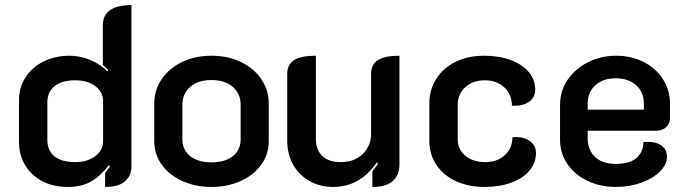

<svg xmlns="http://www.w3.org/2000/svg" viewBox="-20 -729 2705 758"><path d="M55 -169V-332Q55 -384 81 -424Q107 -464 152.5 -486.5Q198 -509 256 -509Q296 -509 336 -492.5Q376 -476 404 -447L407 -452Q401 -460 386 -473V-630Q386 -668 414 -688.5Q442 -709 499 -709V-72Q499 -36 474 -13.5Q449 9 395 9V-46Q408 -62 414 -73L410 -77Q378 -35 340.5 -13Q303 9 246 9Q191 9 147.5 -13.5Q104 -36 79.5 -76.5Q55 -117 55 -169ZM387 -171V-330Q387 -365 357 -388.5Q327 -412 277 -412Q224 -412 195.5 -389Q167 -366 167 -325V-176Q167 -134 195.5 -111.5Q224 -89 277 -89Q325 -89 356 -112.5Q387 -136 387 -171Z M589 -172V-320Q589 -373 618 -416Q647 -459 698.5 -484Q750 -509 815 -509Q880 -509 931.5 -484Q983 -459 1012 -416Q1041 -373 1041 -320V-172Q1041 -120 1011.5 -79Q982 -38 930.5 -14.5Q879 9 815 9Q751 9 699.5 -14.5Q648 -38 618.5 -79Q589 -120 589 -172ZM930 -179V-315Q930 -359 899 -386Q868 -413 815 -413Q762 -413 731 -386Q700 -359 700 -315V-179Q700 -137 731 -112.5Q762 -88 815 -88Q868 -88 899 -112.5Q930 -137 930 -179Z M1557 -80Q1557 -37 1530.5 -14Q1504 9 1450 9V-53Q1459 -64 1473 -83L1467 -87Q1437 -42 1393.5 -16.5Q1350 9 1295 9Q1243 9 1201.5 -14.5Q1160 -38 1137 -79.5Q1114 -121 1114 -174V-437Q1114 -475 1141.5 -492Q1169 -509 1227 -509V-181Q1227 -138 1252 -113.5Q1277 -89 1326 -89Q1379 -89 1412 -121Q1445 -153 1445 -201V-437Q1445 -475 1472.5 -492Q1500 -509 1557 -509Z M1675 -172V-320Q1675 -375 1702.5 -418Q1730 -461 1779 -485Q1828 -509 1891 -509Q1950 -509 1996 -492Q2042 -475 2067.5 -444.5Q2093 -414 2093 -375Q2093 -344 2067.5 -326.5Q2042 -309 2001 -312Q2001 -356 1971 -384Q1941 -412 1894 -412Q1847 -412 1817 -385Q1787 -358 1787 -315V-179Q1787 -139 1817.5 -114Q1848 -89 1896 -89Q1943 -89 1973 -116.5Q2003 -144 2003 -187L2017 -188Q2052 -188 2074 -170.5Q2096 -153 2096 -125Q2096 -86 2070.5 -55.5Q2045 -25 1998.5 -8Q1952 9 1893 9Q1829 9 1779.5 -14Q1730 -37 1702.5 -78.5Q1675 -120 1675 -172Z M2191 -177V-315Q2191 -370 2221 -414Q2251 -458 2302 -483.5Q2353 -509 2412 -509Q2471 -509 2519.5 -485Q2568 -461 2596.5 -417.5Q2625 -374 2625 -320V-261Q2625 -241 2610 -227Q2595 -213 2572 -213H2300V-184Q2300 -138 2328.5 -110Q2357 -82 2412 -82Q2466 -82 2493 -105.5Q2520 -129 2520 -168Q2526 -169 2538 -169Q2572 -169 2592.5 -153.5Q2613 -138 2613 -110Q2613 -80 2586 -52.5Q2559 -25 2512.5 -8Q2466 9 2411 9Q2350 9 2299.5 -15Q2249 -39 2220 -81.5Q2191 -124 2191 -177ZM2522 -296V-320Q2522 -365 2491.5 -392.5Q2461 -420 2411 -420Q2361 -420 2330.5 -392.5Q2300 -365 2300 -320V-296Z"/></svg>

Font: K2D SemiBold
Style: Regular
Weight: 600
Designer: Katatrad Aksorn Co.,Ltd.
Foundry: Cadson Demak Co.,Ltd.
Version: Version 1.000; ttfautohint (v1.6)